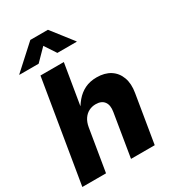

<svg xmlns="http://www.w3.org/2000/svg" viewBox="-223 -1070 1070 1189"><g transform="rotate(-30 312.0 -475.0)"><path d="M228 -301.3 178.2 0H8.8L129.4 -727.5H296.4L241.7 -397.9H225.6Q247.6 -442.4 275.1 -475.1Q302.7 -507.8 339.4 -525.9Q376 -543.9 424.3 -543.9Q481.4 -543.9 520.5 -519Q559.6 -494.1 576.4 -448.2Q593.3 -402.3 582.5 -339.8L526.4 0H356.9L407.2 -306.2Q415 -352.1 396.2 -377.4Q377.4 -402.8 335.9 -402.8Q309.1 -402.8 286.6 -391.1Q264.2 -379.4 249 -356.9Q233.9 -334.5 228 -301.3ZM156.2 -796.4H18.6L19 -798.8L185.1 -949.7H311L428.7 -798.8L428.2 -796.4H290L236.3 -877.9Z"/></g></svg>

Font: Inter 20pt ExtraBold
Style: Italic
Weight: 800
Italic angle: -9.3988°
Version: Version 4.001;git-66647c0bb